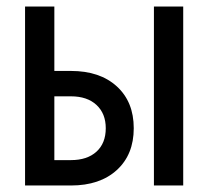

<svg xmlns="http://www.w3.org/2000/svg" viewBox="-20 -570 640 590"><path d="M57 0V-550H147V-352H198Q287 -352 339 -304.5Q391 -257 391 -176Q391 -95 339 -47.5Q287 0 198 0ZM453 0V-550H543V0ZM147 -78H198Q248 -78 276.5 -104Q305 -130 305 -176Q305 -221 276.5 -247.5Q248 -274 198 -274H147Z"/></svg>

Font: JetBrains Mono NL Medium
Style: Regular
Weight: 500
Monospace: yes
Designer: Philipp Nurullin, Konstantin Bulenkov
Foundry: JetBrains
Version: Version 2.305; ttfautohint (v1.8.4.7-5d5b)